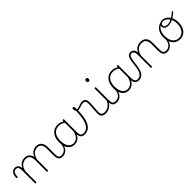

<svg xmlns="http://www.w3.org/2000/svg" viewBox="319 -2338 3921 3921"><g transform="rotate(-45 2279.5 -378.0)"><path d="M155 15Q146 15 142 11.5Q138 8 138 0V-376Q138 -431 118.5 -456Q99 -481 64 -481Q40 -481 22 -468Q4 -455 -6.5 -425Q-17 -395 -21 -345Q-21 -340 -25.5 -337Q-30 -334 -40 -334Q-47 -334 -51.5 -337.5Q-56 -341 -56 -346Q-54 -403 -38.5 -440.5Q-23 -478 3.5 -496.5Q30 -515 66 -515Q94 -515 114 -506Q134 -497 147.5 -481Q161 -465 167.5 -443.5Q174 -422 174 -397V-394Q190 -433 212 -457.5Q234 -482 259 -495.5Q284 -509 309.5 -514Q335 -519 358 -519Q401 -519 435.5 -500Q470 -481 490.5 -440.5Q511 -400 511 -334V0Q511 8 506.5 11.5Q502 15 493 15Q483 15 479 11.5Q475 8 475 0V-326Q475 -376 462.5 -411Q450 -446 423.5 -465Q397 -484 353 -484Q325 -484 297.5 -475Q270 -466 245.5 -446Q221 -426 202.5 -392.5Q184 -359 174 -309V0Q174 8 169.5 11.5Q165 15 155 15ZM933 17Q895 17 870.5 6Q846 -5 832.5 -25.5Q819 -46 814 -74Q809 -102 809 -136V-326Q809 -376 796.5 -411Q784 -446 758 -465Q732 -484 689 -484Q661 -484 634 -475Q607 -466 583 -446Q559 -426 540.5 -392.5Q522 -359 511 -309H487Q498 -374 520.5 -415Q543 -456 572 -479Q601 -502 633 -510.5Q665 -519 694 -519Q736 -519 770 -500Q804 -481 824.5 -440.5Q845 -400 845 -334V-136Q845 -75 862 -46.5Q879 -18 933 -18Q939 -18 942.5 -12.5Q946 -7 946 -0.5Q946 6 943 11.5Q940 17 933 17Z M929 17Q920 17 915 11.5Q910 6 910 -0.5Q910 -7 915 -12.5Q920 -18 929 -18Q963 -18 991 -32Q1019 -46 1039 -69.5Q1059 -93 1069.5 -123Q1080 -153 1080 -186Q1080 -196 1087 -199.5Q1094 -203 1100.5 -199.5Q1107 -196 1107 -186Q1107 -146 1094 -109.5Q1081 -73 1057.5 -44.5Q1034 -16 1001 0.5Q968 17 929 17Z M1270 17Q1215 17 1171 -13Q1127 -43 1102 -100.5Q1077 -158 1077 -239Q1077 -288 1086.5 -330.5Q1096 -373 1115 -407.5Q1134 -442 1162 -467Q1190 -492 1227 -505.5Q1264 -519 1310 -519Q1347 -519 1380.5 -508Q1414 -497 1450 -474V-436Q1411 -464 1376.5 -474.5Q1342 -485 1307 -485Q1272 -485 1242.5 -474.5Q1213 -464 1189.5 -444Q1166 -424 1150 -394.5Q1134 -365 1125.5 -327Q1117 -289 1117 -243Q1117 -178 1135 -127Q1153 -76 1189 -47Q1225 -18 1278 -18Q1311 -18 1343.5 -33.5Q1376 -49 1402.5 -86Q1429 -123 1444 -188L1464 -154Q1444 -82 1410 -45Q1376 -8 1339 4.5Q1302 17 1270 17ZM1568 17Q1535 17 1511 7Q1487 -3 1472.5 -22Q1458 -41 1451 -68Q1444 -95 1444 -128V-500Q1444 -508 1448.5 -511.5Q1453 -515 1463 -515Q1472 -515 1476 -511.5Q1480 -508 1480 -500V-129Q1480 -74 1498.5 -46Q1517 -18 1568 -18Q1574 -18 1578 -12.5Q1582 -7 1582 -0.5Q1582 6 1579 11.5Q1576 17 1568 17Z M1568 17Q1559 17 1554 11.5Q1549 6 1549 -0.5Q1549 -7 1554 -12.5Q1559 -18 1568 -18Q1607 -18 1643.5 -37Q1680 -56 1709 -104Q1738 -152 1756 -237.5Q1774 -323 1778 -456Q1778 -459 1783.5 -460.5Q1789 -462 1795.5 -460.5Q1802 -459 1807.5 -455Q1813 -451 1813 -443Q1811 -304 1790 -214.5Q1769 -125 1734 -74.5Q1699 -24 1656 -3.5Q1613 17 1568 17Z M2171 17Q2145 17 2122.5 11Q2100 5 2082.5 -8.5Q2065 -22 2055.5 -43.5Q2046 -65 2046 -95Q2046 -124 2048.5 -159.5Q2051 -195 2053.5 -233.5Q2056 -272 2058.5 -309.5Q2061 -347 2061 -380Q2061 -429 2043 -447.5Q2025 -466 1991 -466Q1967 -466 1936.5 -456.5Q1906 -447 1875 -437.5Q1844 -428 1815 -428Q1800 -428 1786.5 -443Q1773 -458 1764.5 -478.5Q1756 -499 1756 -515Q1756 -525 1759 -532.5Q1762 -540 1768 -544.5Q1774 -549 1782 -549Q1797 -549 1804.5 -532.5Q1812 -516 1812 -491Q1812 -483 1812 -475Q1812 -467 1812 -459Q1833 -457 1854.5 -462.5Q1876 -468 1899 -477Q1922 -486 1946 -493Q1970 -500 1996 -500Q2029 -500 2051.5 -487.5Q2074 -475 2085.5 -448Q2097 -421 2097 -379Q2097 -344 2094.5 -307Q2092 -270 2089.5 -233.5Q2087 -197 2084.5 -164.5Q2082 -132 2082 -105Q2082 -60 2104.5 -39Q2127 -18 2171 -18Q2180 -18 2184.5 -12.5Q2189 -7 2189 -0.5Q2189 6 2184.5 11.5Q2180 17 2171 17Z M2169 17Q2160 17 2155 11.5Q2150 6 2150 -0.5Q2150 -7 2155 -12.5Q2160 -18 2169 -18Q2208 -18 2240 -30Q2272 -42 2297 -62Q2322 -82 2340 -106.5Q2358 -131 2367 -156Q2370 -165 2377.5 -165Q2385 -165 2390 -158.5Q2395 -152 2392 -143Q2383 -117 2364.5 -89Q2346 -61 2318.5 -37Q2291 -13 2253.5 2Q2216 17 2169 17Z M2497 17Q2457 17 2431 6Q2405 -5 2391.5 -25.5Q2378 -46 2372.5 -74Q2367 -102 2367 -136V-500Q2367 -508 2371.5 -511.5Q2376 -515 2384 -515Q2394 -515 2398.5 -511.5Q2403 -508 2403 -500V-136Q2403 -75 2421 -46.5Q2439 -18 2497 -18Q2504 -18 2507 -12.5Q2510 -7 2510 -0.5Q2510 6 2507 11.5Q2504 17 2497 17ZM2384 -690Q2365 -690 2356 -701Q2347 -712 2347 -733Q2347 -754 2356 -764.5Q2365 -775 2384 -775Q2403 -775 2412.5 -764.5Q2422 -754 2422 -733Q2422 -711 2412.5 -700.5Q2403 -690 2384 -690Z M2494 17Q2485 17 2480 11.5Q2475 6 2475 -0.5Q2475 -7 2480 -12.5Q2485 -18 2494 -18Q2528 -18 2556 -32Q2584 -46 2604 -69.5Q2624 -93 2634.5 -123Q2645 -153 2645 -186Q2645 -196 2652 -199.5Q2659 -203 2665.5 -199.5Q2672 -196 2672 -186Q2672 -146 2659 -109.5Q2646 -73 2622.5 -44.5Q2599 -16 2566 0.5Q2533 17 2494 17Z M2835 17Q2780 17 2736 -13Q2692 -43 2667 -100.5Q2642 -158 2642 -239Q2642 -288 2651.5 -330.5Q2661 -373 2680 -407.5Q2699 -442 2727 -467Q2755 -492 2792 -505.5Q2829 -519 2875 -519Q2912 -519 2945.5 -508Q2979 -497 3015 -474V-436Q2976 -464 2941.5 -474.5Q2907 -485 2872 -485Q2837 -485 2807.5 -474.5Q2778 -464 2754.5 -444Q2731 -424 2715 -394.5Q2699 -365 2690.5 -327Q2682 -289 2682 -243Q2682 -178 2700 -127Q2718 -76 2754 -47Q2790 -18 2843 -18Q2876 -18 2908.5 -33.5Q2941 -49 2967.5 -86Q2994 -123 3009 -188L3029 -154Q3009 -82 2975 -45Q2941 -8 2904 4.5Q2867 17 2835 17ZM3133 17Q3100 17 3076 7Q3052 -3 3037.5 -22Q3023 -41 3016 -68Q3009 -95 3009 -128V-500Q3009 -508 3013.5 -511.5Q3018 -515 3028 -515Q3037 -515 3041 -511.5Q3045 -508 3045 -500V-129Q3045 -74 3063.5 -46Q3082 -18 3133 -18Q3139 -18 3143 -12.5Q3147 -7 3147 -0.5Q3147 6 3144 11.5Q3141 17 3133 17Z M3129 17Q3120 17 3115 11.5Q3110 6 3110 -0.5Q3110 -7 3115 -12.5Q3120 -18 3129 -18Q3163 -18 3188 -33Q3213 -48 3231 -76.5Q3249 -105 3260 -146Q3271 -187 3277 -239Q3285 -309 3293 -361Q3301 -413 3314.5 -447Q3328 -481 3349.5 -498Q3371 -515 3405 -515Q3414 -515 3418.5 -510Q3423 -505 3422.5 -498Q3422 -491 3417 -486Q3412 -481 3403 -481Q3382 -481 3368 -467Q3354 -453 3344 -424Q3334 -395 3327 -351Q3320 -307 3314 -248Q3308 -187 3294 -138Q3280 -89 3257 -54Q3234 -19 3202.5 -1Q3171 17 3129 17Z M3954 17Q3916 17 3892 6Q3868 -5 3854.5 -25.5Q3841 -46 3835.5 -74Q3830 -102 3830 -136V-326Q3830 -376 3817 -411Q3804 -446 3775.5 -465Q3747 -484 3700 -484Q3670 -484 3640.5 -475Q3611 -466 3586 -446Q3561 -426 3542 -392.5Q3523 -359 3513 -309V0Q3513 8 3508.5 11.5Q3504 15 3494 15Q3485 15 3481 11.5Q3477 8 3477 0V-376Q3477 -431 3457.5 -456Q3438 -481 3403 -481Q3394 -481 3389.5 -486Q3385 -491 3385.5 -498Q3386 -505 3391 -510Q3396 -515 3405 -515Q3433 -515 3453 -506Q3473 -497 3486.5 -481Q3500 -465 3506.5 -443.5Q3513 -422 3513 -397V-394Q3529 -433 3551.5 -457.5Q3574 -482 3600 -495.5Q3626 -509 3653 -514Q3680 -519 3705 -519Q3751 -519 3787.5 -500Q3824 -481 3845.5 -440.5Q3867 -400 3867 -334V-136Q3867 -75 3884 -46.5Q3901 -18 3954 -18Q3961 -18 3964.5 -12.5Q3968 -7 3968 -0.5Q3968 6 3964.5 11.5Q3961 17 3954 17Z M3950 17Q3941 17 3936 11.5Q3931 6 3931 -0.5Q3931 -7 3936 -12.5Q3941 -18 3950 -18Q3984 -18 4012 -32Q4040 -46 4060 -69.5Q4080 -93 4090.5 -123Q4101 -153 4101 -186Q4101 -196 4108 -199.5Q4115 -203 4121.5 -199.5Q4128 -196 4128 -186Q4128 -146 4115 -109.5Q4102 -73 4078.5 -44.5Q4055 -16 4022 0.5Q3989 17 3950 17Z M4318 19Q4249 19 4199.5 -15Q4150 -49 4124 -109.5Q4098 -170 4098 -250Q4098 -310 4114 -358Q4130 -406 4160 -440.5Q4190 -475 4230 -493Q4270 -511 4318 -511V-489Q4277 -489 4243.5 -471Q4210 -453 4186 -421Q4162 -389 4149 -345.5Q4136 -302 4136 -250Q4136 -182 4158 -129Q4180 -76 4220.5 -46Q4261 -16 4318 -16Q4360 -16 4393 -33Q4426 -50 4449.5 -81.5Q4473 -113 4485.5 -156Q4498 -199 4498 -250Q4498 -328 4471 -381.5Q4444 -435 4405 -462Q4366 -489 4330 -489Q4296 -489 4277.5 -475Q4259 -461 4259 -435Q4259 -412 4274 -398.5Q4289 -385 4309.5 -380Q4330 -375 4346 -375Q4380 -375 4414.5 -386.5Q4449 -398 4491.5 -425Q4534 -452 4593 -500Q4598 -504 4603 -503Q4608 -502 4611.5 -497.5Q4615 -493 4615 -487.5Q4615 -482 4610 -478Q4550 -427 4504 -398.5Q4458 -370 4420 -358Q4382 -346 4344 -346Q4317 -346 4289.5 -355Q4262 -364 4244 -383.5Q4226 -403 4226 -435Q4226 -460 4237 -478.5Q4248 -497 4271 -508Q4294 -519 4330 -519Q4379 -519 4426.5 -488Q4474 -457 4505 -397Q4536 -337 4536 -250Q4536 -202 4526.5 -160.5Q4517 -119 4498.5 -86Q4480 -53 4453 -29.5Q4426 -6 4392.5 6.5Q4359 19 4318 19Z"/></g></svg>

Font: Playwrite CL Thin
Style: Regular
Weight: 100
Designer: Veronika Burian, José Scaglione
Foundry: TypeTogether
Version: Version 1.002